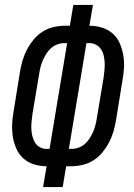

<svg xmlns="http://www.w3.org/2000/svg" viewBox="-20 -755 540 775"><path d="M154 0 168 -84Q142 -84 117.5 -91.5Q93 -99 75 -115Q57 -131 46.5 -154Q36 -177 32 -202Q28 -227 29 -253.5Q30 -280 35 -306L61 -467Q65 -490 71.5 -512Q78 -534 89 -555Q100 -576 115.5 -595Q131 -614 151.5 -627Q172 -640 195 -645.5Q218 -651 240 -651H262L276 -735H355L341 -651Q367 -651 391.5 -643.5Q416 -636 434.5 -620Q453 -604 463 -581Q473 -558 477.5 -533Q482 -508 480.5 -481.5Q479 -455 474 -429L448 -268Q444 -245 437.5 -223Q431 -201 420 -180Q409 -159 393.5 -140Q378 -121 357.5 -108Q337 -95 314 -89.5Q291 -84 269 -84H247L233 0ZM168 -154H180L251 -581H240Q226 -581 212 -576Q198 -571 186.5 -561Q175 -551 167 -538Q159 -525 153 -511.5Q147 -498 143.5 -484Q140 -470 138 -456L111 -295Q109 -280 107.5 -265Q106 -250 106.5 -235Q107 -220 110.5 -206Q114 -192 121 -180Q128 -168 140.5 -161Q153 -154 168 -154ZM258 -154H269Q283 -154 297 -159Q311 -164 322.5 -174Q334 -184 342 -197Q350 -210 356 -223.5Q362 -237 365.5 -251Q369 -265 371 -279L398 -440Q400 -455 401.5 -470Q403 -485 402.5 -500Q402 -515 399 -529Q396 -543 388.5 -555Q381 -567 368.5 -574Q356 -581 341 -581H329Z"/></svg>

Font: Iosevka SS04 Oblique
Style: Regular
Weight: 400
Italic angle: -9°
Monospace: yes
Designer: Belleve Invis
Foundry: Belleve Invis
Version: Version 19.0.0; ttfautohint (v1.8.4)